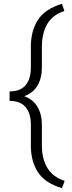

<svg xmlns="http://www.w3.org/2000/svg" viewBox="-20 -800 380 1018"><path d="M322.8 159.2 308.6 197.8Q218.8 170.9 181.2 113Q143.6 55.2 143.6 -27.8V-138.7Q143.6 -198.7 116 -231.9Q88.4 -265.1 30.8 -265.1V-315.4Q88.4 -315.4 116 -348.4Q143.6 -381.3 143.6 -441.4V-552.7Q143.6 -636.2 181.2 -694.6Q218.8 -752.9 308.6 -779.8L321.3 -741.7Q258.8 -721.7 230.5 -672.4Q202.1 -623 202.1 -552.7V-441.4Q202.1 -386.2 179 -346.7Q155.8 -307.1 108.4 -290Q155.8 -272.9 179 -233.2Q202.1 -193.4 202.1 -138.7V-27.8Q202.1 42 231 90.1Q259.8 138.2 322.8 159.2Z"/></svg>

Font: Suwannaphum Light
Style: Regular
Weight: 300
Designer: Danh Hong
Version: Version 8.002; ttfautohint (v1.8.3)